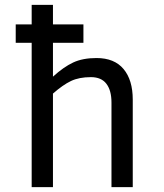

<svg xmlns="http://www.w3.org/2000/svg" viewBox="-20 -774 680 794"><path d="M529 -362V0H441V-350Q441 -400 420 -427.5Q399 -455 356 -455Q307 -455 273.5 -439Q240 -423 199 -387V0H111V-597H45V-673H111V-754H199V-673H325V-597H199V-457Q243 -497 282.5 -515.5Q322 -534 379 -534Q453 -534 491 -488.5Q529 -443 529 -362Z"/></svg>

Font: Amiko
Style: Regular
Weight: 400
Designer: Pablo Impallari, Rodrigo Fuenzalida, Andres Torresi
Foundry: Impallari Type
Version: Version 1.001; ttfautohint (v1.3)